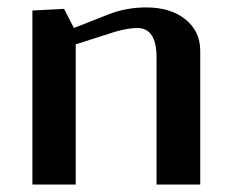

<svg xmlns="http://www.w3.org/2000/svg" viewBox="-20 -495 619 515"><path d="M66.9 0V-466.8L151.9 -471.2L178.2 -419.9L270 -456.1Q318.4 -475.1 372.1 -475.1Q437.5 -475.1 477.3 -443.1Q517.1 -411.1 517.1 -358.9V0H399.9V-340.8Q399.9 -419.9 348.1 -419.9Q324.2 -419.9 290 -410.2L183.1 -376V0Z"/></svg>

Font: Resagokr
Style: Bold
Weight: 600
Designer: gluk
Foundry: gluk
Version: Version 0.95